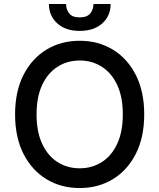

<svg xmlns="http://www.w3.org/2000/svg" viewBox="-20 -944 808 974"><path d="M711.6 -363.6Q711.6 -247.5 669 -163.7Q626.4 -79.9 552.4 -35Q478.3 9.9 384.2 9.9Q289.8 9.9 215.7 -35Q141.7 -79.9 99.1 -163.7Q56.5 -247.5 56.5 -363.6Q56.5 -480.1 99.1 -563.7Q141.7 -647.4 215.7 -692.3Q289.8 -737.2 384.2 -737.2Q478.3 -737.2 552.4 -692.3Q626.4 -647.4 669 -563.7Q711.6 -480.1 711.6 -363.6ZM603 -363.6Q603 -452.4 574.4 -513.3Q545.8 -574.2 496.3 -605.6Q446.7 -637.1 384.2 -637.1Q321.7 -637.1 272.2 -605.6Q222.7 -574.2 194.1 -513.3Q165.5 -452.4 165.5 -363.6Q165.5 -275.2 194.1 -214.1Q222.7 -153.1 272.2 -121.6Q321.7 -90.2 384.2 -90.2Q446.7 -90.2 496.3 -121.6Q545.8 -153.1 574.4 -214.1Q603 -275.2 603 -363.6ZM454.2 -923.7H541.2Q541.2 -863.6 498.9 -825.5Q456.7 -787.3 384.2 -787.3Q312.5 -787.3 270.4 -825.5Q228.3 -863.6 228.3 -923.7H315.3Q315 -897 330.8 -876.4Q346.6 -855.8 384.2 -855.8Q421.9 -855.8 438 -876.2Q454.2 -896.7 454.2 -923.7Z"/></svg>

Font: Inter UI Medium
Style: Regular
Weight: 500
Designer: Rasmus Andersson
Foundry: rsms
Version: 3.2;8d6f07862